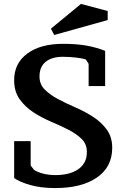

<svg xmlns="http://www.w3.org/2000/svg" viewBox="-20 -940 636 977"><path d="M136 -98 153 -76Q168 -65 197.5 -57Q227 -49 263 -49Q297 -49 325.5 -56Q354 -63 375.5 -77Q397 -91 409.5 -113Q422 -135 422 -167Q422 -207 395.5 -233Q369 -259 329 -279.5Q289 -300 240.5 -320.5Q192 -341 150 -368.5Q108 -396 80 -435Q52 -474 52 -532Q52 -618 119 -667.5Q186 -717 301 -717Q371 -717 422.5 -707.5Q474 -698 515 -681V-502H431V-615L417 -637Q402 -643 367.5 -647Q333 -651 299 -651Q244 -651 212.5 -625.5Q181 -600 181 -551Q181 -511 207.5 -484.5Q234 -458 274 -436.5Q314 -415 362.5 -394Q411 -373 453 -346Q495 -319 523 -281Q551 -243 551 -188Q551 -90 473 -36.5Q395 17 261 17Q188 17 134 1.5Q80 -14 52 -34V-222H136ZM392 -920 528 -884V-838L256 -762L239 -794Z"/></svg>

Font: PT Serif Caption
Style: Semibold
Weight: 600
Designer: A.Korolkova, O.Umpeleva, V.Yefimov
Foundry: ParaType Ltd
Version: Version 1.00;May 2, 2020;FontCreator 12.0.0.2544 64-bit